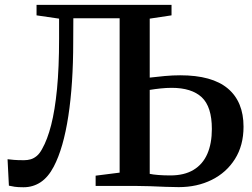

<svg xmlns="http://www.w3.org/2000/svg" viewBox="-20 -763 1036 788"><path d="M76.5 5.5Q53 5.5 40.2 3.5Q27.5 1.5 16.5 -1L11 -109.5Q24 -108 37.8 -106.8Q51.5 -105.5 79 -105.5Q93 -105.5 106 -109.2Q119 -113 131 -123Q143 -133 153 -152Q174.5 -189.5 190 -250Q205.5 -310.5 214 -398Q222.5 -485.5 222.5 -604V-686.5L130 -700V-743H684V-700L594.5 -686.5V-444.5Q623.5 -448 656.2 -451Q689 -454 719.5 -454Q850.5 -454 915 -399.8Q979.5 -345.5 979.5 -243Q979.5 -166 944.2 -110.2Q909 -54.5 849 -24.8Q789 5 713.5 5Q690.5 5 659.5 3.8Q628.5 2.5 595.2 1.2Q562 0 532 0H372.5V-42L471 -54.5V-688H281L280.5 -590Q280.5 -505 275.5 -428.8Q270.5 -352.5 260.5 -287Q250.5 -221.5 235.5 -169.2Q220.5 -117 200.5 -79Q178 -36 146.8 -15.2Q115.5 5.5 76.5 5.5ZM679 -43Q736.5 -43 774.2 -65.8Q812 -88.5 830.8 -131.2Q849.5 -174 849.5 -233.5Q849.5 -325 808 -363.8Q766.5 -402.5 684.5 -402.5Q663 -402.5 639.2 -400Q615.5 -397.5 594.5 -394V-49.5Q608 -46.5 629.8 -44.8Q651.5 -43 679 -43Z"/></svg>

Font: Merriweather 60pt SemiBold
Style: Regular
Weight: 600
Version: Version 2.100